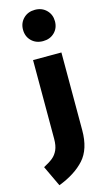

<svg xmlns="http://www.w3.org/2000/svg" viewBox="-212 -866 626 1138"><g transform="rotate(-15 101.0 -297.0)"><path d="M217 -56Q217 60 160.5 122.5Q104 185 2 224L-58 97Q-23 79 -2 62Q19 45 31 18.5Q43 -8 43 -50V-533H217ZM228 -722Q228 -680 200.5 -653Q173 -626 130 -626Q87 -626 59.5 -653Q32 -680 32 -722Q32 -763 59.5 -790.5Q87 -818 130 -818Q173 -818 200.5 -790.5Q228 -763 228 -722Z"/></g></svg>

Font: Fira Sans Condensed ExtraBold
Style: Regular
Weight: 800
Width: 3
Designer: Carrois Corporate & Edenspiekermann AG
Foundry: Carrois Corporate GbR & Edenspiekermann AG
Version: Version 4.203